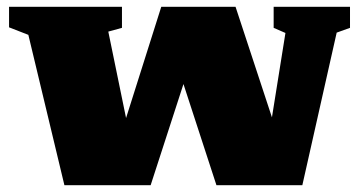

<svg xmlns="http://www.w3.org/2000/svg" viewBox="-20 -542 1062 562"><path d="M815.5 -445.5 781 -460.5V-522H1004.5V-460.5L965.5 -446.5L865 0H613.5L517 -296L421 0H168.5L63 -440L6.5 -462V-522H337V-460.5L297 -449.5L349 -196.5L452 -522H669.5L776 -198.5Z"/></svg>

Font: Newsreader Caption ExtraBold
Style: Regular
Weight: 800
Designer: Hugues Gentile
Foundry: Production Type
Version: Version 1.001